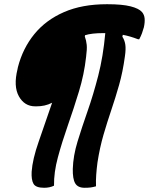

<svg xmlns="http://www.w3.org/2000/svg" viewBox="-20 -730 706 910"><path d="M468 -573Q414 -573 383 -563L382 -557Q389 -538 391 -517.5Q393 -497 388 -460Q379 -378 354 -296Q329 -214 301.5 -135.5Q274 -57 254.5 15Q235 87 236 150Q216 160 189 160Q150 160 139 141.5Q128 123 130 84Q134 25 163.5 -59Q193 -143 227 -243Q209 -234 191 -230Q173 -226 153 -226H147Q96 -226 69.5 -273.5Q43 -321 63 -402L65 -412Q88 -501 142.5 -568Q197 -635 283 -672.5Q369 -710 486 -710H489Q559 -710 598.5 -700Q638 -690 653 -673Q664 -660 665.5 -642Q667 -624 662 -601Q658 -586 653 -572.5Q648 -559 640 -544H634Q595 -559 562 -565L560 -556Q571 -539 574 -518Q577 -497 572 -463Q562 -389 544.5 -327.5Q527 -266 507.5 -208.5Q488 -151 470.5 -91Q453 -31 442 40Q438 70 436 98.5Q434 127 435 153Q421 157 409.5 158.5Q398 160 381 160Q349 160 336.5 139Q324 118 325 70Q327 8 347.5 -59Q368 -126 395 -203Q422 -280 445.5 -371Q469 -462 479 -573Q474 -573 468 -573Z"/></svg>

Font: Recursive Sn Csl St XBd
Style: Italic
Weight: 800
Italic angle: -15°
Version: Version 1.079;hotconv 1.0.112;makeotfexe 2.5.65598; ttfautoh